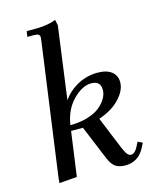

<svg xmlns="http://www.w3.org/2000/svg" viewBox="-113 -824 741 910"><g transform="rotate(-15 257.5 -369.5)"><path d="M64.9 6.8 66.9 -17.1 155.8 -662.1Q158.2 -681.6 158.2 -683.1Q158.2 -693.4 151.4 -697.8Q144.5 -702.1 127 -702.1H97.2L101.1 -729Q141.1 -729 159.9 -729.5Q178.7 -730 202.6 -733.9Q226.6 -737.8 245.1 -746.1L251 -717.8L203.1 -363.8Q233.9 -405.8 278.8 -429Q323.7 -452.1 373 -452.1Q418.5 -452.1 442.6 -433.1Q466.8 -414.1 466.8 -380.9Q466.8 -341.8 429.9 -301.8Q393.1 -261.7 326.2 -238.8L391.1 -80.1Q401.4 -55.7 409.7 -45.4Q418 -35.2 428.2 -35.2Q446.8 -35.2 461.9 -64.9L473.1 -86.9L496.1 -76.2L484.9 -54.2Q453.6 6.8 389.2 6.8Q359.4 6.8 341.3 -5.4Q323.2 -17.6 310.1 -48.8L240.2 -217.8H182.1L151.9 0ZM186 -245.1Q232.9 -245.1 271 -256.6Q309.1 -268.1 331.5 -286.4Q354 -304.7 366 -325.7Q377.9 -346.7 377.9 -367.2Q377.9 -411.1 332 -411.1Q287.6 -411.1 242.2 -364.7Q196.8 -318.4 186 -245.1Z"/></g></svg>

Font: Dihjauti S
Style: Bold Italic
Weight: 700
Italic angle: -9°
Designer: T. Christopher White
Version: Version 3.0.0